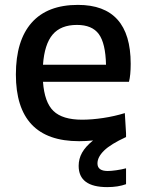

<svg xmlns="http://www.w3.org/2000/svg" viewBox="-20 -569 599 786"><path d="M295 -467Q229 -467 195.5 -427.5Q162 -388 156 -304H414Q412 -392 384.5 -429.5Q357 -467 295 -467ZM304 9Q174 9 109.5 -59.5Q45 -128 45 -264Q45 -403 109.5 -476Q174 -549 299 -549Q515 -549 515 -308Q515 -261 508 -234H156Q162 -150 199 -114.5Q236 -79 316 -79Q356 -79 402.5 -86Q449 -93 491 -106L496 -23V-8Q433 21 406 47.5Q379 74 379 100Q379 131 421 131Q435 131 456 128Q477 125 496 120V185Q463 197 419 197Q302 197 302 110Q302 81 316 56Q330 31 361 6Q332 9 304 9Z"/></svg>

Font: EncodeSans
Style: Medium
Weight: 500
Designer: Pablo Impallari, Andres Torresi
Foundry: Pablo Impallari, Andres Torresi
Version: Version 1.000; ttfautohint (v1.4.1)